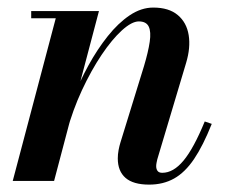

<svg xmlns="http://www.w3.org/2000/svg" viewBox="-20 -490 620 520"><path d="M384 10Q341 10 320 -8.2Q299 -26.5 299 -61Q299 -72 301.2 -83.8Q303.5 -95.5 306 -103.5L370 -311Q381.5 -349.5 385.5 -376.8Q389.5 -404 382.8 -418Q376 -432 356 -432Q337 -432 310.2 -407.8Q283.5 -383.5 255.2 -341.5Q227 -299.5 202 -245.8Q177 -192 161 -133H147.5Q159 -175.5 177.2 -222.2Q195.5 -269 219.5 -312.8Q243.5 -356.5 271.8 -392Q300 -427.5 331.2 -448.5Q362.5 -469.5 395 -469.5Q437.5 -469.5 461.5 -449.2Q485.5 -429 491 -395Q496.5 -361 484 -319.5L406 -58.5Q405 -54.5 404 -49.2Q403 -44 403 -40Q403 -32 406.8 -27Q410.5 -22 419.5 -22Q449.5 -22 477 -55Q504.5 -88 534.5 -161L553.5 -154.5Q530 -95.5 505.5 -59.2Q481 -23 451.5 -6.5Q422 10 384 10ZM14.5 0 131 -440.5H64.5V-460H248L126.5 0Z"/></svg>

Font: Bodoni Moda 11pt SemiBold
Style: Italic
Weight: 600
Italic angle: -13°
Designer: Owen Earl
Foundry: indestructible type
Version: Version 2.004